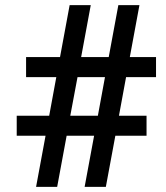

<svg xmlns="http://www.w3.org/2000/svg" viewBox="-20 -731 648 751"><path d="M473.1 -429.2 445.3 -278.3H553.2V-200.2H431.2L394 0H311L348.1 -200.2H240.7L203.6 0H121.1L158.2 -200.2H45.4V-278.3H172.4L200.2 -429.2H82V-507.8H214.8L252.4 -710.9H335L297.4 -507.8H405.3L442.9 -710.9H525.4L487.8 -507.8H590.3V-429.2ZM390.6 -429.2H283.2L254.9 -278.3H362.8Z"/></svg>

Font: Heebo Medium
Style: Regular
Weight: 500
Designer: Oded Ezer
Foundry: Meir Sadan
Version: Version 2.001; ttfautohint (v1.5.14-ce02) -l 8 -r 50 -G 200 